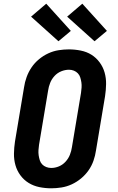

<svg xmlns="http://www.w3.org/2000/svg" viewBox="-20 -1010 640 1038"><path d="M257 8Q224 8 192.5 1.5Q161 -5 135 -21Q109 -37 90.5 -62Q72 -87 63.5 -117Q55 -147 55.5 -179.5Q56 -212 61 -245L110 -538Q114 -566 124 -593.5Q134 -621 150.5 -645.5Q167 -670 190.5 -689.5Q214 -709 241 -721.5Q268 -734 296.5 -738.5Q325 -743 352 -743Q385 -743 417 -736.5Q449 -730 474.5 -714Q500 -698 518.5 -673Q537 -648 545.5 -618Q554 -588 553.5 -555.5Q553 -523 548 -490L499 -197Q495 -169 485.5 -141.5Q476 -114 459 -89.5Q442 -65 418.5 -45.5Q395 -26 368 -13.5Q341 -1 312.5 3.5Q284 8 257 8ZM257 -102Q278 -102 298.5 -110.5Q319 -119 334.5 -136Q350 -153 358 -173.5Q366 -194 369 -215L418 -508Q420 -522 421 -536.5Q422 -551 420 -564.5Q418 -578 414 -591Q410 -604 401 -613.5Q392 -623 379.5 -628Q367 -633 353 -633Q332 -633 311 -624.5Q290 -616 274.5 -599Q259 -582 251 -561.5Q243 -541 240 -520L191 -227Q189 -213 188 -198.5Q187 -184 189 -170.5Q191 -157 195 -144Q199 -131 208 -121.5Q217 -112 230 -107Q243 -102 257 -102ZM491 -787 343 -920 425 -990 558 -843ZM296 -787 148 -920 230 -990 363 -843Z"/></svg>

Font: Iosevka HT Extrabold Extended
Style: Italic
Weight: 800
Width: 7
Italic angle: -9°
Monospace: yes
Designer: Belleve Invis
Foundry: Belleve Invis
Version: Version 32.3.0; ttfautohint (v1.8.4)